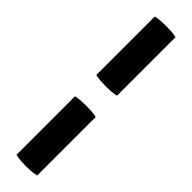

<svg xmlns="http://www.w3.org/2000/svg" viewBox="-318 -765 898 898"><g transform="rotate(45 131.0 -316.0)"><path d="M62.5 -245.5Q78.5 -249.5 99.5 -250.5Q120.5 -251.5 132.5 -251.5Q146 -251.5 164.2 -250.5Q182.5 -249.5 199.5 -245.5V141.5Q182.5 145.5 164.2 146.8Q146 148 132.5 148Q120.5 148 99.5 146.8Q78.5 145.5 62.5 141.5ZM62.5 -773.5Q78.5 -777.5 99.5 -778.5Q120.5 -779.5 132.5 -779.5Q146 -779.5 164.2 -778.5Q182.5 -777.5 199.5 -773.5V-386.5Q182.5 -382.5 164.2 -381.2Q146 -380 132.5 -380Q120.5 -380 99.5 -381.2Q78.5 -382.5 62.5 -386.5Z"/></g></svg>

Font: Signika Negative
Style: Bold
Weight: 700
Designer: Anna Giedry
Foundry: Anna Giedry
Version: Version 2.001